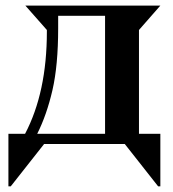

<svg xmlns="http://www.w3.org/2000/svg" viewBox="-20 -510 614 680"><path d="M111.8 -36.1H352.1V-454.1H186V-410.2Q186 -278.8 165.8 -190.9Q145.5 -103 111.8 -36.1ZM547.9 -36.1V149.9H540L421.9 0H136.2L18.1 149.9H9.8V-36.1H68.8Q146 -183.1 146 -397.9V-403.8L69.8 -490.2H547.9L472.2 -403.8V-36.1Z"/></svg>

Font: Bluu Next
Style: Bold
Weight: 700
Designer: Jean-Baptiste Morizot, Igor Stepanchenko (Cyrillic)
Foundry: Igor Stepanchenko
Version: Version 1.005